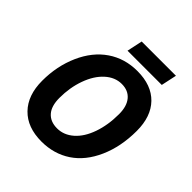

<svg xmlns="http://www.w3.org/2000/svg" viewBox="-234 -1031 1198 1198"><g transform="rotate(45 365.0 -432.0)"><path d="M326.2 -874H628.4L606.4 -771H304.2ZM699.2 -458Q699.2 -319.8 650.9 -210.7Q602.5 -101.6 518.6 -45.9Q434.6 9.8 325.2 9.8Q200.2 9.8 130.1 -62.3Q60.1 -134.3 60.1 -262.2Q60.1 -391.6 108.4 -500.2Q156.7 -608.9 241.7 -667Q326.7 -725.1 438 -725.1Q562.5 -725.1 630.9 -654.8Q699.2 -584.5 699.2 -458ZM425.8 -599.1Q366.7 -599.1 317.4 -554.4Q268.1 -509.8 240 -431.6Q211.9 -353.5 211.9 -262.2Q211.9 -190.4 244.4 -153.8Q276.9 -117.2 335.9 -117.2Q395 -117.2 443.6 -159.7Q492.2 -202.1 519.5 -279.8Q546.9 -357.4 546.9 -454.1Q546.9 -523.4 515.1 -561.3Q483.4 -599.1 425.8 -599.1Z"/></g></svg>

Font: Zoram GWebM
Style: Bold Italic
Weight: 700
Italic angle: -12°
Foundry: Ascender Corporation
Version: Version 1.000